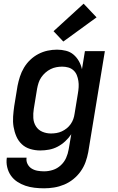

<svg xmlns="http://www.w3.org/2000/svg" viewBox="-20 -807 640 1040"><path d="M219 213Q193 213 167 210Q141 207 117.5 199Q94 191 73.5 177.5Q53 164 39 144Q25 124 19 98.5Q13 73 17 47H124Q121 65 129 81Q137 97 151.5 106Q166 115 183.5 118Q201 121 219 121Q243 121 266.5 113.5Q290 106 309 88.5Q328 71 338 48.5Q348 26 352 2L366 -80Q352 -59 333 -41.5Q314 -24 292 -12.5Q270 -1 246 3.5Q222 8 198 8Q170 8 143.5 0Q117 -8 98 -26Q79 -44 68.5 -68.5Q58 -93 53.5 -120Q49 -147 51 -175.5Q53 -204 57 -232L75 -342Q80 -367 88 -392Q96 -417 110 -440.5Q124 -464 144 -483Q164 -502 188 -514.5Q212 -527 237.5 -532.5Q263 -538 289 -538Q314 -538 337.5 -532Q361 -526 378.5 -511Q396 -496 407.5 -475.5Q419 -455 424 -432L440 -530H548L458 17Q453 44 443.5 70.5Q434 97 417 121Q400 145 377 163.5Q354 182 327.5 193Q301 204 273.5 208.5Q246 213 219 213ZM256 -84Q271 -84 286 -86.5Q301 -89 315 -95.5Q329 -102 341.5 -112Q354 -122 363 -135Q372 -148 377 -162Q382 -176 384 -191L402 -301Q405 -318 406 -335Q407 -352 404.5 -368.5Q402 -385 396 -400Q390 -415 378 -426Q366 -437 350 -441.5Q334 -446 317 -446Q301 -446 285 -443Q269 -440 254 -432.5Q239 -425 226 -413.5Q213 -402 203.5 -388Q194 -374 189 -358.5Q184 -343 181 -327L163 -217Q159 -192 160.5 -167.5Q162 -143 174.5 -123Q187 -103 209 -93.5Q231 -84 256 -84ZM323 -582 270 -638 433 -787 503 -713Z"/></svg>

Font: Iosevka Curly SmBdEx
Style: Italic
Weight: 600
Width: 7
Italic angle: -9°
Monospace: yes
Designer: Belleve Invis
Foundry: Belleve Invis
Version: Version 11.1.0; ttfautohint (v1.8.3)